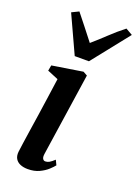

<svg xmlns="http://www.w3.org/2000/svg" viewBox="-158 -895 699 972"><g transform="rotate(20 192.0 -409.0)"><path d="M121 10.5Q97.5 10.5 80 3Q62.5 -4.5 54 -19.5Q45.5 -34.5 48 -57Q50 -74 54.5 -105Q59 -136 65.2 -177.8Q71.5 -219.5 78.8 -267.8Q86 -316 93.2 -367.5Q100.5 -419 107.5 -469L48.5 -493.5L54 -523.5L218.5 -549.5L241 -537L175 -91Q172.5 -73 177.5 -64.8Q182.5 -56.5 191.5 -56.5Q202 -56.5 212.5 -62.2Q223 -68 239 -83L251.5 -57Q243.5 -46.5 226.2 -30.5Q209 -14.5 182.5 -2Q156 10.5 121 10.5ZM149.5 -608.5 56.5 -810.5 94.5 -829Q119.5 -798.5 145.5 -764.8Q171.5 -731 198.5 -697Q236.5 -730 271.8 -763.5Q307 -797 348 -829L384.5 -808L226 -608.5Z"/></g></svg>

Font: Merriweather 60pt SemiBold
Style: Italic
Weight: 600
Italic angle: -7.8°
Version: Version 2.101